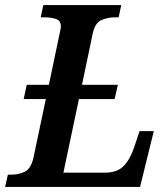

<svg xmlns="http://www.w3.org/2000/svg" viewBox="-41 -734 660 754"><path d="M-21 0 -10 -48H2Q32 -48 56 -59.5Q80 -71 90 -113L139 -345H52L64 -401H151L192 -597Q194 -607 196 -616Q198 -625 198 -630Q198 -653 179 -659.5Q160 -666 131 -666H119L129 -714H435L425 -666H412Q382 -666 357 -655Q332 -644 323 -602L281 -401H422L409 -345H269L208 -56H372Q420 -56 445.5 -83Q471 -110 486 -156L507 -219H563L509 0Z"/></svg>

Font: Noto Serif SemiCondensed SemiBold
Style: Italic
Weight: 600
Width: 4
Italic angle: -12°
Designer: Monotype Design Team
Foundry: Monotype Imaging Inc.
Version: Version 2.014; ttfautohint (v1.8.4.7-5d5b)